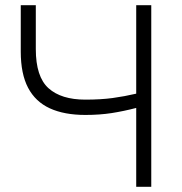

<svg xmlns="http://www.w3.org/2000/svg" viewBox="-20 -720 703 740"><path d="M505 0V-304Q457 -291.5 410.5 -284.2Q364 -277 309 -277Q227.5 -277 172 -302.5Q116.5 -328 88.2 -381.8Q60 -435.5 60 -521V-700H118V-531Q118 -424 167 -380Q216 -336 309 -336Q368.5 -336 414.2 -342.2Q460 -348.5 505 -359V-700H563V0Z"/></svg>

Font: Geologica-Sharp
Style: Regular
Weight: 100
Designer: Sindre Bremnes, Frode Helland
Foundry: Monokrom Skriftforlag AS
Version: Version 1.010;gftools[0.9.28]